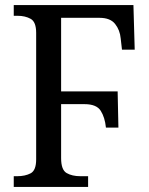

<svg xmlns="http://www.w3.org/2000/svg" viewBox="-20 -734 587 754"><path d="M34 0V-42H47Q79 -42 100.5 -53.5Q122 -65 122 -108V-605Q122 -648 100.5 -660Q79 -672 49 -672H34V-714H504L509 -539H459L454 -583Q451 -616 432 -640Q413 -664 371 -664H220V-375H442L445 -233H396Q392 -273 375.5 -299Q359 -325 312 -325H220V-113Q220 -67 241.5 -54.5Q263 -42 296 -42H326V0Z"/></svg>

Font: Noto Serif SemiCondensed
Style: Regular
Weight: 400
Width: 4
Designer: Monotype Design Team
Foundry: Monotype Imaging Inc.
Version: Version 2.013